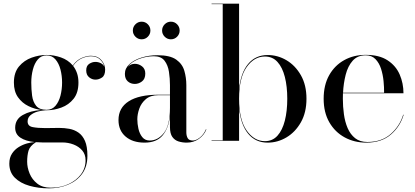

<svg xmlns="http://www.w3.org/2000/svg" viewBox="-20 -770 2270 1050"><path d="M63 -71.5Q63 -117.5 104.5 -141Q146 -164.5 207 -168.5Q170 -173 135.5 -189.8Q101 -206.5 78.5 -238Q56 -269.5 56 -318.5Q56 -373.5 84 -406.8Q112 -440 153.2 -454.8Q194.5 -469.5 235 -469.5Q274 -469.5 313 -456Q352 -442.5 378 -412Q399.5 -442 427.5 -453.5Q455.5 -465 476.5 -465Q513.5 -465 534.2 -441.5Q555 -418 555 -389.5Q555 -357.5 537.8 -346Q520.5 -334.5 502 -334.5Q483 -334.5 467.2 -347.5Q451.5 -360.5 451.5 -385Q451.5 -410 467.8 -420.8Q484 -431.5 502 -431.5Q516.5 -431.5 530.5 -424.8Q544.5 -418 550.5 -405.5Q545.5 -427.5 527 -445Q508.5 -462.5 477 -462.5Q454.5 -462.5 427.5 -451Q400.5 -439.5 379.5 -410Q393 -393 401 -370.2Q409 -347.5 409 -318.5Q409 -263 382.5 -229.8Q356 -196.5 315.8 -181.8Q275.5 -167 235 -167Q232.5 -167 230 -167Q208.5 -166 185.8 -159.8Q163 -153.5 147 -140.2Q131 -127 131 -106Q131 -80 159.2 -74.8Q187.5 -69.5 228 -69.5Q254.5 -69.5 268.5 -70Q282.5 -70.5 303.5 -70.5Q332 -70.5 359.2 -65.5Q386.5 -60.5 409 -45Q431.5 -29.5 444.8 0.8Q458 31 458 82Q458 141.5 428.8 181Q399.5 220.5 351.5 240.2Q303.5 260 247.5 260Q190 260 140.8 246Q91.5 232 61.2 202Q31 172 31 125Q31 92 45.8 69.8Q60.5 47.5 82.8 34Q105 20.5 128.5 14.2Q152 8 170 7Q120.5 2 91.8 -17Q63 -36 63 -71.5ZM151 -318.5Q151 -281.5 155.5 -247.2Q160 -213 177.8 -191.2Q195.5 -169.5 235 -169.5Q264.5 -169.5 283.2 -191.2Q302 -213 310.8 -247.2Q319.5 -281.5 319.5 -318.5Q319.5 -355.5 310.8 -389.5Q302 -423.5 283.2 -445.2Q264.5 -467 235 -467Q205.5 -467 187 -445.2Q168.5 -423.5 159.8 -389.5Q151 -355.5 151 -318.5ZM128.5 114.5Q128.5 146 142 179Q155.5 212 184 234.2Q212.5 256.5 258 256.5Q311 256.5 354 237Q397 217.5 422.5 183.8Q448 150 448 106.5Q448 74.5 429.8 53Q411.5 31.5 382.2 20.2Q353 9 320.5 9H211.5Q193 9 176.5 7.5Q143.5 28.5 136 54Q128.5 79.5 128.5 114.5Z M866.5 -603Q866.5 -623 880.7 -637.2Q894.9 -651.4 914.5 -651.4Q934.5 -651.4 948.5 -637.2Q962.5 -623 962.5 -603Q962.5 -583.4 948.5 -569.2Q934.5 -555 914.5 -555Q894.9 -555 880.7 -569.2Q866.5 -583.4 866.5 -603ZM706.5 -603Q706.5 -623 720.7 -637.2Q734.9 -651.4 754.5 -651.4Q774.5 -651.4 788.5 -637.2Q802.5 -623 802.5 -603Q802.5 -583.4 788.5 -569.2Q774.5 -555 754.5 -555Q734.9 -555 720.7 -569.2Q706.5 -583.4 706.5 -603ZM847 -252H909.5V-304.5Q909.5 -340.5 904 -377Q898.5 -413.5 879.8 -438Q861 -462.5 821 -462.5Q779 -462.5 738.2 -446.8Q697.5 -431 678 -403.5Q694 -421 717.5 -421Q739 -421 756.8 -407.2Q774.5 -393.5 774.5 -368Q774.5 -338 756.2 -324.5Q738 -311 717.5 -311Q694.5 -311 678.8 -325Q663 -339 663 -366Q663 -397 688.5 -420Q714 -443 754.8 -455.5Q795.5 -468 841 -468Q910 -468 943.8 -444Q977.5 -420 988.2 -382.5Q999 -345 999 -304.5V-46Q999 -28 1006.2 -14.8Q1013.5 -1.5 1035 -1.5Q1052.5 -1.5 1073.5 -18.2Q1094.5 -35 1106.5 -63.5L1108.5 -61.5Q1095.5 -30 1066.8 -10Q1038 10 1001 10Q977.5 10 956.5 3.5Q935.5 -3 922.5 -21.2Q909.5 -39.5 909.5 -75V-135.5Q902 -68.5 869 -29.2Q836 10 770.5 10Q705.5 10 666.8 -23.2Q628 -56.5 628 -113.5Q628 -180.5 684.2 -216.2Q740.5 -252 847 -252ZM799 -1.5Q843.5 -1.5 876.5 -43.2Q909.5 -85 909.5 -180.5V-249.5H847Q803 -249.5 777.8 -228Q752.5 -206.5 741.8 -176Q731 -145.5 731 -118Q731 -93 737 -66Q743 -39 758 -20.2Q773 -1.5 799 -1.5Z M1198 -747.5H1137V-750H1287.5V-282Q1296.5 -371.5 1336.8 -420.2Q1377 -469 1444 -469Q1498.5 -469 1546.8 -440.5Q1595 -412 1625.5 -358.5Q1656 -305 1656 -230Q1656 -155 1625.5 -101.2Q1595 -47.5 1546.8 -18.8Q1498.5 10 1444 10Q1377 10 1336.8 -39.2Q1296.5 -88.5 1287.5 -178V0H1137V-2.5H1198ZM1287.5 -230Q1287.5 -115 1328.8 -56.5Q1370 2 1428.5 2Q1470.5 2 1497.5 -28Q1524.5 -58 1537.8 -110.5Q1551 -163 1551 -230Q1551 -297 1537.8 -349.2Q1524.5 -401.5 1497.5 -431.2Q1470.5 -461 1428.5 -461Q1370 -461 1328.8 -403Q1287.5 -345 1287.5 -230Z M2187.5 -142.5Q2168 -77.5 2117 -33.8Q2066 10 1983 10Q1917.5 10 1864.8 -18.8Q1812 -47.5 1781 -101.2Q1750 -155 1750 -230Q1750 -305 1780.2 -358.8Q1810.5 -412.5 1862.5 -441.2Q1914.5 -470 1980 -470Q2054 -470 2099.5 -440.2Q2145 -410.5 2165.8 -362.5Q2186.5 -314.5 2186.5 -260H1855.5Q1855 -245.5 1855 -230Q1855 -187 1860.8 -145.2Q1866.5 -103.5 1881.2 -69.2Q1896 -35 1922.2 -14.2Q1948.5 6.5 1989.5 6.5Q2067 6.5 2116.5 -37Q2166 -80.5 2185 -142.5ZM1980 -467.5Q1935 -467.5 1908.8 -438Q1882.5 -408.5 1870.5 -361.5Q1858.5 -314.5 1856 -263H2080.5Q2081 -292 2077.5 -327Q2074 -362 2063.8 -394Q2053.5 -426 2033.2 -446.8Q2013 -467.5 1980 -467.5Z"/></svg>

Font: Bodoni* 72pt
Style: Regular
Weight: 400
Version: Version 2.3